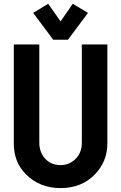

<svg xmlns="http://www.w3.org/2000/svg" viewBox="-20 -962 626 992"><path d="M229 -942.4 293 -851.6 356 -942.4 434.6 -895.5 331.1 -756.8H254.9L151.4 -895.5ZM51.3 -732.4H183.1V-225.6Q183.1 -177.7 210 -146Q241.2 -108.9 293 -108.9Q342.3 -108.9 376 -147Q402.8 -177.2 402.8 -225.6V-732.4H534.7V-220.2Q534.7 -128.4 470.7 -61.5Q402.3 9.8 293 9.8Q185.1 9.8 113.8 -61.5Q51.3 -124 51.3 -220.2Z"/></svg>

Font: Consola Mono
Style: Bold
Weight: 700
Monospace: yes
Designer: Wojciech Kalinowski "wmk69" (wmk69@o2.pl)
Foundry: Wojciech Kalinowski "wmk69" (wmk69@o2.pl)
Version: Version 2.1.0